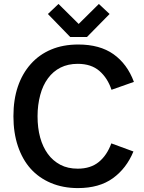

<svg xmlns="http://www.w3.org/2000/svg" viewBox="-20 -938 728 971"><path d="M47.9 -350.1Q47.9 -434.1 70.3 -500Q92.8 -566.4 135.7 -614.3Q178.2 -662.1 238.8 -687.5Q298.8 -712.9 376 -712.9Q484.4 -712.9 553.7 -664.1Q623.5 -614.7 657.2 -523.9L543.9 -483.9Q524.4 -543 482.9 -579.1Q441.4 -615.2 373 -615.2Q324.2 -615.2 286.1 -596.2Q248.5 -577.1 222.7 -542Q196.3 -506.3 183.6 -458Q169.9 -407.2 169.9 -350.1Q169.9 -291 183.1 -242.7Q196.3 -194.8 222.2 -159.2Q247.1 -125 285.6 -104.5Q322.8 -85 373 -85Q438.5 -85 480 -119.1Q521 -152.8 543 -212.9L654.8 -171.9Q619.6 -86.4 550.8 -36.6Q481.9 13.2 374 13.2Q298.8 13.2 237.3 -12.7Q176.3 -38.6 134.8 -85Q93.3 -131.3 70.3 -199.7Q47.9 -266.6 47.9 -350.1ZM222.2 -867.2 275.9 -918 377.9 -816.9 480 -918 534.2 -867.2 419.9 -751H335Z"/></svg>

Font: Post Grotesk Medium
Style: Medium
Weight: 500
Version: Version 1.0